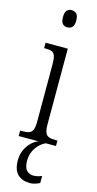

<svg xmlns="http://www.w3.org/2000/svg" viewBox="-147 -786 536 1060"><g transform="rotate(15 120.5 -256.0)"><path d="M19 0V-31H32Q56 -31 70 -36Q84 -41 90.5 -56.5Q97 -72 97 -104V-430Q97 -463 91.5 -479Q86 -495 73.5 -500Q61 -505 37 -505H29V-536H156V-106Q156 -74 162 -58Q168 -42 182.5 -36.5Q197 -31 221 -31H232V0ZM122 -649Q106 -649 95.5 -659.5Q85 -670 85 -698Q85 -726 95.5 -736.5Q106 -747 122 -747Q139 -747 150 -736.5Q161 -726 161 -698Q161 -670 150 -659.5Q139 -649 122 -649ZM145 235Q101 235 75 210Q49 185 49 130Q49 97 61.5 70Q74 43 93 25Q112 7 133 0H174Q157 7 139.5 23.5Q122 40 110.5 64Q99 88 99 120Q99 157 114 173.5Q129 190 152 190Q165 190 176.5 187.5Q188 185 201 179V220Q193 224 183.5 227.5Q174 231 164.5 233Q155 235 145 235Z"/></g></svg>

Font: Noto Serif Khmer ExtraCondensed Light
Style: Regular
Weight: 300
Width: 2
Designer: Danh Hong and the Monotype Design Team
Foundry: Monotype Imaging Inc.
Version: Version 2.004